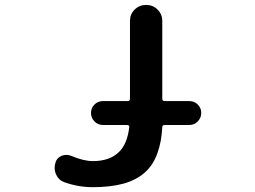

<svg xmlns="http://www.w3.org/2000/svg" viewBox="-20 -775 1040 784"><path d="M359.4 -10.7Q298.8 -10.7 242.2 -31.2Q219.7 -39.1 209 -62.5Q203.1 -76.2 203.1 -90.8Q203.1 -99.6 206.1 -109.4Q210.9 -129.9 231.4 -138.7Q241.2 -142.6 251 -142.6Q260.7 -142.6 270.5 -138.7Q321.3 -117.2 359.4 -117.2Q428.7 -117.2 466.8 -155.3Q500 -188.5 507.8 -255.9Q508.8 -259.8 505.9 -262.2Q502.9 -264.6 499 -264.6H400.4Q379.9 -264.6 365.7 -279.3Q351.6 -293.9 351.6 -314Q351.6 -334 365.7 -348.1Q379.9 -362.3 400.4 -362.3H501Q510.7 -362.3 510.7 -372.1V-689.5Q510.7 -716.8 529.8 -735.8Q548.8 -754.9 576.7 -754.9Q604.5 -754.9 623.5 -735.8Q642.6 -716.8 642.6 -689.5V-372.1Q642.6 -362.3 652.3 -362.3H752.9Q773.4 -362.3 787.6 -348.1Q801.8 -334 801.8 -314Q801.8 -293.9 787.6 -279.3Q773.4 -264.6 752.9 -264.6H652.3Q642.6 -264.6 642.6 -255.9Q639.6 -197.3 624 -153.3Q607.4 -103.5 573.2 -72.3Q539.1 -41 485.4 -25.4Q431.6 -10.7 359.4 -10.7Z"/></svg>

Font: Rounded-X Mgen+ 1mn medium
Style: Regular
Weight: 500
Designer: [Source Han Sans]
Ryoko NISHIZUKA  (kana & ideographs); Paul D. Hunt (Latin, Greek & Cyrillic); Wenlong ZHANG  (bopomofo
Version: Version 1.059.20150602